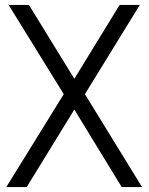

<svg xmlns="http://www.w3.org/2000/svg" viewBox="-20 -760 604 780"><path d="M5.5 0 239 -377.5 15 -740H97.5L282 -440L466 -740H548L325 -377.5L557 0H474.5L282 -315L88.5 0Z"/></svg>

Font: Encode Sans Condensed
Style: Regular
Weight: 400
Width: 3
Designer: Multiple Designers
Foundry: Impallari Type
Version: Version 3.000; ttfautohint (v1.8.3) -l 8 -r 50 -G 200 -x 14 